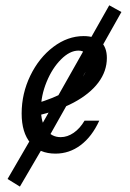

<svg xmlns="http://www.w3.org/2000/svg" viewBox="-20 -560 484 714"><path d="M60.5 -137.9Q60.5 -212.1 92.7 -278.6Q125 -345.2 178.2 -385.5Q231.5 -425.8 291.1 -425.8Q333.1 -425.8 355.2 -404.8Q377.4 -383.9 377.4 -344.4Q377.4 -295.2 345.6 -252.8Q313.7 -210.5 254 -178.6Q194.4 -146.8 112.9 -129L113.7 -175Q176.6 -193.5 219.4 -217.3Q262.1 -241.1 284.3 -269.8Q306.5 -298.4 306.5 -331.5Q306.5 -351.6 297.6 -361.7Q288.7 -371.8 271.8 -371.8Q239.5 -371.8 206.9 -339.1Q174.2 -306.5 153.2 -255.2Q132.3 -204 132.3 -154Q132.3 -105.6 152 -77.8Q171.8 -50 205.6 -50Q230.6 -50 254 -66.1Q277.4 -82.3 294.4 -111.3H349.2Q321.8 -51.6 279.8 -20.2Q237.9 11.3 186.3 11.3Q126.6 11.3 93.5 -27.8Q60.5 -66.9 60.5 -137.9ZM117.7 -65.3 305.6 -397.6 342.7 -371.8 154 -37.1ZM8.1 105.6 109.7 -69.4 154 -37.1 54 133.9ZM305.6 -397.6 386.3 -540.3 431.5 -515.3 348.4 -367.7Z"/></svg>

Font: Playfair Micro SmCond SmLight
Style: Italic
Weight: 360
Width: 4
Italic angle: -15.6°
Designer: Claus Eggers Sørensen
Foundry: Claus Eggers Sørensen
Version: Version 2.203;Glyphs 3.3 (3326)